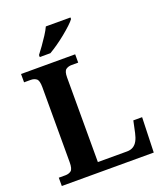

<svg xmlns="http://www.w3.org/2000/svg" viewBox="-165 -1040 984 1150"><g transform="rotate(-20 327.0 -465.5)"><path d="M28 0V-53H70Q92 -53 106.5 -64Q121 -75 121 -118V-596Q121 -639 106.5 -650Q92 -661 70 -661H28V-714H373V-661H331Q310 -661 295 -650.5Q280 -640 280 -600V-61H466Q489 -61 505.5 -71Q522 -81 532.5 -100.5Q543 -120 549 -148L565 -223H621L614 0ZM168 -784Q183 -803 201.5 -829Q220 -855 237.5 -882Q255 -909 265 -931H422V-921Q413 -908 391.5 -888Q370 -868 343 -846Q316 -824 288 -804.5Q260 -785 236 -771H168Z"/></g></svg>

Font: Noto Serif Khojki
Style: Regular
Weight: 400
Designer: Juan Bruce
Version: Version 2.002